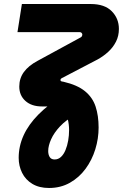

<svg xmlns="http://www.w3.org/2000/svg" viewBox="-20 -720 612 956"><path d="M224 216Q175 216 141 195.5Q107 175 90 140.5Q73 106 73 66Q73 8 97.5 -46Q122 -100 171.5 -150Q221 -200 294 -245L356 -148Q309 -123 279 -91Q249 -59 234.5 -26.5Q220 6 220 32Q220 50 227.5 62Q235 74 252 74Q270 74 283.5 61.5Q297 49 306 27.5Q315 6 319.5 -20Q324 -46 324 -72Q324 -100 317.5 -126.5Q311 -153 298 -171Q285 -182 270 -185.5Q255 -189 240 -190H189Q137 -190 106.5 -217.5Q76 -245 76 -289Q76 -330 99 -361.5Q122 -393 167 -417L382 -534Q386 -536 387.5 -539.5Q389 -543 390 -546Q390 -552 386.5 -556Q383 -560 377 -560H67L89 -700H432Q501 -700 536.5 -664Q572 -628 572 -576Q572 -541 557.5 -512.5Q543 -484 519 -462Q495 -440 466 -424L286 -330Q284 -329 282.5 -326.5Q281 -324 281 -322Q281 -315 290 -314L296 -313Q365 -297 403 -266Q441 -235 456 -189.5Q471 -144 471 -85Q471 -30 454.5 23.5Q438 77 406 120.5Q374 164 328 190Q282 216 224 216Z"/></svg>

Font: MuseoModerno Thin
Style: Bold Italic
Weight: 700
Italic angle: -9°
Version: Version 1.003